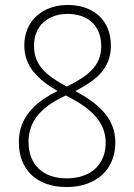

<svg xmlns="http://www.w3.org/2000/svg" viewBox="-20 -744 540 774"><path d="M248 10C369 10 445 -62 445 -169C445 -273 369 -330 284 -377C364 -419 427 -465 427 -560C427 -665 354 -724 253 -724C154 -724 78 -662 78 -561C78 -475 134 -423 212 -377C122 -333 56 -272 56 -171C56 -63 125 10 248 10ZM249 -395C163 -441 117 -483 117 -560C117 -642 176 -688 252 -688C331 -688 388 -644 388 -558C388 -473 328 -435 249 -395ZM249 -25C150 -25 95 -83 95 -172C95 -259 150 -315 245 -359C357 -304 406 -246 406 -168C406 -85 350 -25 249 -25Z"/></svg>

Font: Noto Sans Gurmukhi UI SemiCondensed ExtraLight
Style: Regular
Weight: 200
Width: 4
Designer: Jelle Bosma - Monotype Design Team
Foundry: Monotype Imaging Inc.
Version: Version 2.004